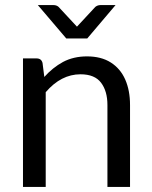

<svg xmlns="http://www.w3.org/2000/svg" viewBox="-20 -736 598 756"><path d="M492 0H403V-322.5Q403 -377 378 -410.2Q353 -443.5 297 -443.5Q220.5 -443.5 160 -373V0H70.5V-506H124Q143 -506 147.5 -488L154.5 -433Q187 -469.5 228 -492Q269.5 -514 322.5 -514Q378.5 -514 416.2 -490Q454 -466 473 -423Q492 -380 492 -322.5ZM323.5 -584.5H241L129 -716H190.5Q202.5 -716 210.5 -709L283 -631L355.5 -709Q364.5 -716 375.5 -716H435Z"/></svg>

Font: Verano Sans
Style: Regular
Weight: 400
Designer: Lukasz Dziedzic with Adam Twardoch and Botio Nikoltchev
Foundry: tyPoland Lukasz Dziedzic
Version: Version 3.001;December 28, 2019;FontCreator 12.0.0.2547 64-b